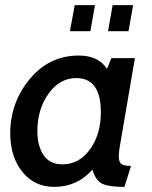

<svg xmlns="http://www.w3.org/2000/svg" viewBox="-20 -720 594 750"><path d="M507 -493 448 -148Q444 -127 444 -110Q444 -87 454 -79.5Q464 -72 492 -72L466 10Q406 10 380 -2Q354 -14 341 -57Q281 10 192 10Q114 10 67 -49Q20 -108 20 -199Q20 -319 96 -411Q172 -503 288 -503Q364 -503 398 -451L415 -493ZM278 -415Q213 -415 169.5 -354Q126 -293 126 -208Q126 -149 150.5 -113.5Q175 -78 224 -78Q289 -78 331.5 -136.5Q374 -195 374 -282Q374 -415 278 -415ZM482 -598H402L420 -700H500ZM333 -598H253L272 -700H351Z"/></svg>

Font: Cabin
Style: Medium Italic
Weight: 500
Designer: Pablo Impallari
Foundry: Pablo Impallari. www.impallari.com Igino Marini. www.ikern.com
Version: Version 1.005